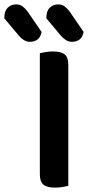

<svg xmlns="http://www.w3.org/2000/svg" viewBox="-105 -850 409 877"><path d="M77 -54V-607Q86 -609 103 -612Q120 -615 137 -615Q173 -615 190 -602Q207 -589 207 -554V-1Q198 1 181.5 4Q165 7 147 7Q109 7 93 -7Q77 -21 77 -54ZM-85 -766V-771Q-85 -800 -69.5 -815Q-54 -830 -31 -830Q-14 -830 -1.5 -820.5Q11 -811 22 -796L85 -704Q80 -679 65.5 -669Q51 -659 32 -659Q17 -659 4 -667Q-9 -675 -18 -686ZM107 -766V-771Q107 -800 122.5 -815Q138 -830 161 -830Q178 -830 190.5 -820.5Q203 -811 214 -796L277 -704Q272 -679 257.5 -669Q243 -659 224 -659Q208 -659 196 -667Q184 -675 174 -686Z"/></svg>

Font: Baloo 2 Latin SemiBold
Style: Regular
Weight: 400
Designer: Sarang Kulkarni and Ek Type
Foundry: Ek Type
Version: Version 1.001